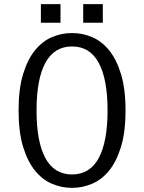

<svg xmlns="http://www.w3.org/2000/svg" viewBox="-20 -895 698 930"><path d="M70 -360Q70 -465 92 -536.5Q114 -608 150 -652Q186 -696 232.5 -715.5Q279 -735 329 -735Q379 -735 425.5 -715.5Q472 -696 508 -652Q544 -608 566 -536.5Q588 -465 588 -360Q588 -255 566 -183.5Q544 -112 508 -68Q472 -24 425 -4.5Q378 15 329 15Q279 15 232.5 -4.5Q186 -24 150 -68Q114 -112 92 -183.5Q70 -255 70 -360ZM157 -360Q157 -208 200 -129Q243 -50 329 -50Q415 -50 458 -129Q501 -208 501 -360Q501 -512 458 -591Q415 -670 329 -670Q243 -670 200 -591Q157 -512 157 -360ZM178 -785V-875H273V-785ZM383 -785V-875H478V-785Z"/></svg>

Font: Carrois Gothic SC
Style: Regular
Weight: 400
Designer: Ralph du Carrois
Foundry: Ralph du Carrois
Version: Version 1.001